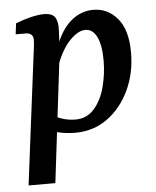

<svg xmlns="http://www.w3.org/2000/svg" viewBox="-47 -466 558 686"><g transform="rotate(-5 232.0 -122.5)"><path d="M211 7Q181 7 152 0.5Q123 -6 100 -15L126 -70Q145 -55 168 -47.5Q191 -40 216 -40Q256 -40 282.5 -69.5Q309 -99 321.5 -146Q334 -193 334 -242Q334 -296 319.5 -326Q305 -356 278 -356Q253 -356 224 -327Q195 -298 175 -246L162 -253Q179 -339 219 -382Q259 -425 313 -425Q364 -425 399 -384Q434 -343 434 -262Q434 -187 405 -126Q376 -65 326 -29Q276 7 211 7ZM28 180 86 -280Q88 -292 90 -310Q92 -328 92 -337Q92 -350 84.5 -356Q77 -362 65 -362H29L34 -401Q59 -411 87 -418Q115 -425 136 -425Q167 -425 176.5 -408Q186 -391 184 -361L181 -293L124 180Z"/></g></svg>

Font: Yrsa Medium
Style: Italic
Weight: 500
Italic angle: -7.10001°
Designer: Anna Giedrys (Yrsa+Rasa design), David Brezina (Yrsa art-direction, Rasa art-direction, design)
Foundry: Rosetta Type Foundry
Version: Version 2.004